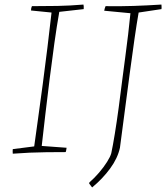

<svg xmlns="http://www.w3.org/2000/svg" viewBox="-20 -667 729 842"><path d="M36 7Q35 -5 36 -13L130 -25Q137 -77 147 -147.5Q157 -218 167.5 -298Q178 -378 188 -458.5Q198 -539 206 -612L116 -621Q116 -632 120 -640Q180 -640 233 -641Q286 -642 346 -647Q348 -639 347 -627L240 -615Q229 -553 218.5 -478Q208 -403 198 -323Q188 -243 179 -166.5Q170 -90 163 -27L272 -19Q271 -14 270.5 -9.5Q270 -5 268 0Q221 0 183.5 0.5Q146 1 110.5 2.5Q75 4 36 7ZM384 155 371 138Q371 137 371.5 135.5Q372 134 372 133Q394 114 414.5 90Q435 66 449.5 43Q464 20 468 5Q475 -28 483.5 -80Q492 -132 500.5 -195Q509 -258 517 -323Q522 -363 529 -414Q536 -465 542 -516.5Q548 -568 552 -609L437 -620Q439 -631 443 -640Q507 -639 566 -641Q625 -643 688 -647Q688 -644 688.5 -638Q689 -632 688 -627L588 -612Q580 -567 570 -497.5Q560 -428 549 -345.5Q538 -263 527 -178.5Q516 -94 506 -19Q496 27 463 72Q430 117 384 155Z"/></svg>

Font: Labrada ExtraLight
Style: Italic
Weight: 200
Italic angle: -7°
Designer: Mercedes Jáuregui
Foundry: Omnibus-Type Team
Version: Version 1.000; ttfautohint (v1.8.4.7-5d5b)